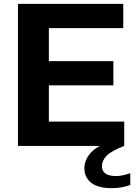

<svg xmlns="http://www.w3.org/2000/svg" viewBox="-20 -760 708 1000"><path d="M73.5 0V-740H622V-613.5H234.5V-441.5H570.5V-315.5H234.5V-126.5H627V0ZM562.5 220Q490.5 220 455 192Q419.5 164 419.5 116.5Q419.5 71 455.5 32.8Q491.5 -5.5 585.5 -34.5L627 0Q559.5 26 535.2 51.2Q511 76.5 511 105Q511 157 584.5 157Q616 157 658.5 142V203.5Q637 211 613.8 215.5Q590.5 220 562.5 220Z"/></svg>

Font: Encode Sans Semi Expanded
Style: Bold
Weight: 700
Width: 6
Designer: Multiple Designers
Foundry: Impallari Type
Version: Version 3.000; ttfautohint (v1.8.3) -l 8 -r 50 -G 200 -x 14 